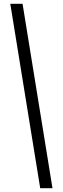

<svg xmlns="http://www.w3.org/2000/svg" viewBox="-20 -830 332 1017"><path d="M193 167 34.5 -810H99.5L258 167Z"/></svg>

Font: Libre Caslon Condensed Medium
Style: Regular
Weight: 500
Designer: Pablo Impallari, Rodrigo Fuenzalida, Katja Schimmel, Ertekin Erdin
Foundry: Pablo Impallari, Rodrigo Fuenzalida
Version: Version 2.000; ttfautohint (v1.8.4.7-5d5b);gftools[0.9.33]